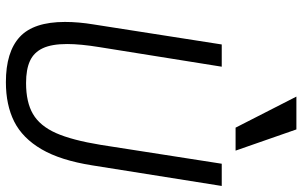

<svg xmlns="http://www.w3.org/2000/svg" viewBox="-207 -811 1026 652"><g transform="rotate(90 306.0 -485.0)"><path d="M54.5 -192.5Q54.5 -239 63 -290L131 -725H206.5L140 -309.5Q129.5 -245 129.5 -200Q129.5 -147.5 143.8 -117.2Q158 -87 186.8 -73.8Q215.5 -60.5 262 -60.5Q327 -60.5 367.2 -84Q407.5 -107.5 431.8 -162Q456 -216.5 472 -314.5L536 -725H611.5L541.5 -285Q524.5 -177.5 486.8 -113Q449 -48.5 392.8 -20.2Q336.5 8 259 8Q156.5 8 105.5 -39Q54.5 -86 54.5 -192.5ZM308 -978.5H419.5L491.5 -772H413.5Z"/></g></svg>

Font: JuliaMono Light
Style: Italic
Weight: 300
Italic angle: -9°
Monospace: yes
Designer: cormullion
Foundry: corm
Version: Version 0.054; ttfautohint (v1.8.4)